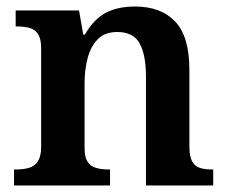

<svg xmlns="http://www.w3.org/2000/svg" viewBox="-20 -568 700 588"><path d="M23 0V-49H29Q52 -49 69 -54Q86 -59 96 -74Q106 -89 106 -119V-421Q106 -449 96.5 -463.5Q87 -478 70.5 -482.5Q54 -487 32 -487H28V-536H222L235 -462H240Q266 -508 302.5 -528Q339 -548 394 -548Q473 -548 516.5 -502Q560 -456 560 -354V-121Q560 -90 568 -74.5Q576 -59 591.5 -54Q607 -49 629 -49H633V0H427V-334Q427 -399 408 -434.5Q389 -470 339 -470Q301 -470 279.5 -448Q258 -426 248.5 -390.5Q239 -355 239 -313V-115Q239 -87 248 -73Q257 -59 273.5 -54Q290 -49 312 -49H317V0Z"/></svg>

Font: Noto Rashi Hebrew SemiBold
Style: Regular
Weight: 600
Version: Version 1.006